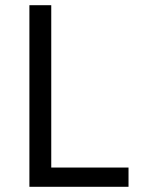

<svg xmlns="http://www.w3.org/2000/svg" viewBox="-20 -718 541 738"><path d="M474 0V-74H177V-698H93V0Z"/></svg>

Font: IBM Plex Devanagari
Style: Regular
Weight: 400
Designer: Mike Abbink, Paul van der Laan, Pieter van Rosmalen, Erin McLaughlin
Foundry: Bold Monday
Version: Version 1.0